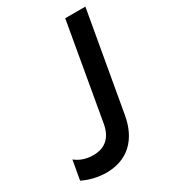

<svg xmlns="http://www.w3.org/2000/svg" viewBox="-180 -786 772 874"><g transform="rotate(-30 206.0 -348.5)"><path d="M118 3C231 3 301 -67 321 -183L412 -700H306L218 -197C207 -134 172 -96 106 -96C66 -96 35 -109 13 -127L-5 -26C28 -9 73 3 118 3Z"/></g></svg>

Font: Fixel Display Medium
Style: Italic
Weight: 500
Italic angle: -10°
Designer: AlfaBravo + MacPaw
Foundry: Kyrylo Tkachov, Marchela Mozhyna, Serhii Makarenko, Maria Weinstein, Zakhar Kryvoshyya
Version: Version 1.210;Glyphs 3.2 (3217)